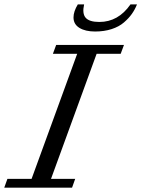

<svg xmlns="http://www.w3.org/2000/svg" viewBox="-71 -872 657 892"><path d="M370.6 -725.6Q325.7 -725.6 298.1 -742.4Q270.5 -759.3 270.5 -791Q270.5 -818.4 290.5 -851.6H319.8Q310.1 -809.1 326.9 -789.6Q343.8 -770 390.6 -770Q478.5 -770 535.2 -851.6H565.4Q556.2 -828.1 541.7 -807.6Q527.3 -787.1 504.6 -767.6Q481.9 -748 447.5 -736.8Q413.1 -725.6 370.6 -725.6ZM-51.3 0 -36.6 -41H75.7L287.6 -622.1H174.8L189.9 -663.1H504.9L489.7 -622.1H377.9L166 -41H278.3L263.7 0Z"/></svg>

Font: Elstob 6pt
Style: Italic
Weight: 400
Italic angle: -20°
Designer: Peter S. Baker
Version: Version 1.015